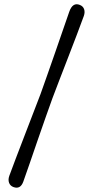

<svg xmlns="http://www.w3.org/2000/svg" viewBox="-20 -750 418 893"><path d="M223.5 -292Q210.5 -256 192.5 -205Q174.5 -154 155.2 -98Q136 -42 118.5 8.8Q101 59.5 88.5 94.5Q75 132 42.5 120Q27.5 114.5 22.2 100.2Q17 86 23 68.5Q35 35.5 53.8 -13.8Q72.5 -63 93.8 -118.2Q115 -173.5 134.8 -224.8Q154.5 -276 168.5 -312.5Q181.5 -348.5 199.5 -400Q217.5 -451.5 237 -507.2Q256.5 -563 273.5 -612.8Q290.5 -662.5 302 -695Q318 -741 351.5 -727Q366.5 -721 371.2 -707.2Q376 -693.5 370 -676Q357 -639.5 337.5 -588.8Q318 -538 296.8 -482.8Q275.5 -427.5 256 -377.2Q236.5 -327 223.5 -292Z"/></svg>

Font: Fraunces 144pt Soft Black
Style: Regular
Weight: 900
Version: Version 1.000;[b76b70a41]